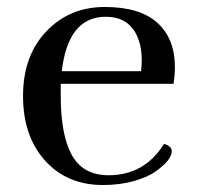

<svg xmlns="http://www.w3.org/2000/svg" viewBox="-20 -519 566 550"><path d="M481 -327Q481 -303 477 -279H154V-244Q154 -132 186 -74.5Q218 -17 291 -17Q394 -17 450 -107Q472 -100 472 -86Q472 -61 426 -28Q404 -12 364 -0.5Q324 11 275 11Q172 11 109 -59Q46 -129 46 -244Q46 -359 112.5 -429Q179 -499 280 -499Q381 -499 431 -453.5Q481 -408 481 -327ZM386 -348Q386 -394 367 -427Q341 -471 283 -471Q175 -471 157 -315H384Q386 -332 386 -348Z"/></svg>

Font: Rufina
Style: Regular
Weight: 400
Designer: Martin Sommaruga
Foundry: Martin Sommaruga
Version: Version 1.001